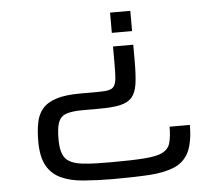

<svg xmlns="http://www.w3.org/2000/svg" viewBox="-53 -651 1013 885"><g transform="rotate(-5 453.0 -208.0)"><path d="M581.5 -359.9Q581.5 -293 575.7 -252.9Q569.3 -212.4 550.8 -190.9Q530.8 -169.4 495.1 -162.1Q461.9 -154.3 396.5 -154.3H322.8Q273.9 -154.3 245.6 -144.5Q219.2 -134.8 209.5 -106.9Q200.2 -82 200.2 -28.3Q200.2 13.7 211.4 40.5Q222.2 65.9 248.5 77.6Q272.9 89.8 320.3 92.8Q356.4 96.2 433.1 96.2Q530.3 96.2 587.4 91.8Q646.5 87.4 671.4 73.7Q699.2 59.6 707 31.7Q715.3 1.5 715.3 -43.5H809.1Q809.1 34.2 787.6 81.1Q765.6 126 720.2 145.5Q672.9 165.5 603.5 169.9Q532.2 174.3 433.1 174.3Q367.2 174.3 297.4 168.9Q236.8 164.1 194.3 144Q152.3 124.5 129.4 84Q106.4 42 106.4 -28.3Q106.4 -77.1 113.8 -114.3Q120.1 -151.4 142.6 -178.2Q164.6 -204.6 207.5 -218.3Q248.5 -231.9 322.8 -231.9H396.5Q434.1 -231.9 448.2 -235.4Q467.3 -239.3 475.1 -251Q483.9 -264.2 485.8 -289.1Q487.8 -306.6 487.8 -359.9V-434.6H581.5ZM581.5 -497.6H487.8V-591.3H581.5Z"/></g></svg>

Font: Michroma+
Style: Regular
Weight: 400
Designer: beogot
Foundry: beogot
Version: Version